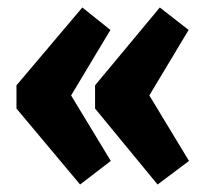

<svg xmlns="http://www.w3.org/2000/svg" viewBox="-20 -497 567 513"><path d="M24 -207V-269L200 -477L275 -417L170 -242L276 -67L194 -4ZM234 -207V-269L407 -477L484 -417L379 -242L485 -67L401 -4Z"/></svg>

Font: Passion One
Style: Regular
Weight: 400
Designer: Alejandro Lo Celso
Foundry: Fontstage
Version: Version 1.002